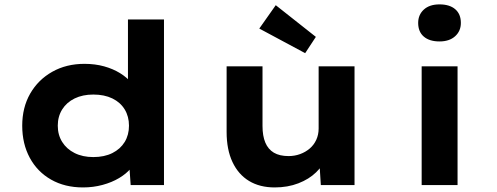

<svg xmlns="http://www.w3.org/2000/svg" viewBox="-20 -827 2220 858"><path d="M351.1 10.6Q269.5 10.6 208.2 -24.4Q146.8 -59.4 113 -122Q79.3 -184.6 79.3 -265.3Q79.3 -346.4 114.8 -408.5Q150.4 -470.6 213.4 -506.2Q276.4 -541.7 357.6 -541.7Q404.8 -541.7 445.3 -530.5Q485.9 -519.2 517.4 -499.5Q548.9 -479.8 567.9 -455.9Q587 -432.1 590.5 -406.5L551.8 -397.6V-740H712.8V0H563.9L554.7 -132L586.8 -122.8Q583.9 -97.7 564.1 -74Q544.3 -50.4 512.1 -31.2Q479.9 -12 438.3 -0.7Q396.6 10.6 351.1 10.6ZM397 -125.1Q446.3 -125.1 482.1 -143Q517.9 -161 537.2 -192.5Q556.4 -224.1 556.4 -265.3Q556.4 -306.5 537.2 -338.1Q517.9 -369.6 482.1 -387.1Q446.3 -404.5 397 -404.5Q349.4 -404.5 313.6 -387.1Q277.7 -369.6 258 -338.1Q238.2 -306.5 238.2 -265.3Q238.2 -224.1 258 -192.5Q277.7 -161 313.6 -143Q349.4 -125.1 397 -125.1Z M1207.6 10.6Q1140.7 10.6 1092.9 -18.4Q1045.1 -47.3 1018.9 -102.9Q992.7 -158.4 992.7 -237.3V-530.7H1153.1V-264Q1153.1 -219.8 1165.6 -189.9Q1178.1 -160 1203.8 -144.7Q1229.6 -129.5 1269.6 -129.5Q1296.6 -129.5 1321 -138.4Q1345.4 -147.3 1364 -163.2Q1382.6 -179 1393.3 -202.1Q1403.9 -225.2 1403.9 -252.6V-530.7H1564.3V0H1413.7L1406.8 -108.9L1436.3 -120.9Q1423.8 -87.3 1392.4 -56.8Q1361 -26.3 1313.5 -7.9Q1266 10.6 1207.6 10.6ZM1343.7 -589.4 1138.7 -699.4 1212.3 -803.8 1391.5 -662.2Z M1864.3 0V-530.7H2024.7V0ZM1944.1 -641.8Q1899.1 -641.8 1873.9 -663.4Q1848.7 -685 1848.7 -724.6Q1848.7 -761.1 1874.1 -784.3Q1899.5 -807.4 1944.1 -807.4Q1989.2 -807.4 2014.3 -785.8Q2039.5 -764.2 2039.5 -724.6Q2039.5 -688.2 2013.8 -665Q1988.2 -641.8 1944.1 -641.8Z"/></svg>

Font: Lexend Giga
Style: Regular
Weight: 400
Designer: Bonnie Shaver-Troup, Thomas Jockin
Foundry: Lexend
Version: Version 1.007